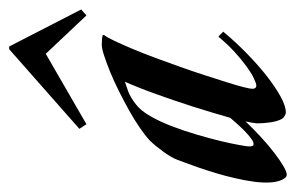

<svg xmlns="http://www.w3.org/2000/svg" viewBox="-180 -494 633 410"><g transform="rotate(-90 136.0 -289.5)"><path d="M272.9 -128.9Q251.5 -103 226.8 -78.9Q202.1 -54.7 178.5 -36.1Q154.8 -17.6 134.3 -6.3Q113.8 4.9 100.1 4.9Q97.2 4.9 92.8 2.2Q88.4 -0.5 86.9 -2.9Q81.5 -12.7 79.3 -27.6Q77.1 -42.5 77.1 -55.2Q77.1 -59.1 78.4 -66.2Q79.6 -73.2 81.1 -81.1Q64.9 -64 47.6 -48.1Q30.3 -32.2 14.4 -20Q-1.5 -7.8 -13.9 -0.5Q-26.4 6.8 -32.2 6.8Q-36.1 6.8 -38.8 3.9Q-41.5 1 -43.7 -3.9Q-45.9 -8.8 -47.1 -14.2Q-48.3 -19.5 -48.8 -24.9Q-50.3 -42 -47.6 -62.3Q-44.9 -82.5 -40 -103.5Q-35.2 -124.5 -29.1 -144.8Q-22.9 -165 -17.1 -181.9Q-11.2 -198.7 -6.8 -210.4Q-2.4 -222.2 -1 -226.1Q1 -231.9 5.6 -240Q10.3 -248 16.1 -256.1Q22 -264.2 28.1 -271.7Q34.2 -279.3 40 -285.2Q50.8 -295.4 67.9 -307.1Q85 -318.8 105.2 -330.1Q125.5 -341.3 147 -352.1Q168.5 -362.8 187.7 -370.6Q207 -378.4 222.2 -383.3Q237.3 -388.2 245.1 -388.2Q252 -388.2 257.1 -387.7Q262.2 -387.2 265.1 -386.2L266.1 -383.8Q260.7 -377 252.9 -360.4Q245.1 -343.8 235.8 -321.8Q226.6 -299.8 216.8 -273.4Q207 -247.1 197.5 -220.2Q188 -193.4 179.7 -167.7Q171.4 -142.1 164.8 -121.1Q158.2 -100.1 154.5 -85.7Q150.9 -71.3 150.9 -66.9Q150.9 -58.1 158.2 -58.1Q163.1 -58.6 173.8 -63.7Q184.6 -68.8 198.7 -79.1Q212.9 -89.4 229.2 -104.2Q245.6 -119.1 262.2 -139.2ZM33.2 -64Q37.1 -64 43.5 -68.4Q49.8 -72.8 57.1 -79.6Q64.5 -86.4 72.8 -95.5Q81.1 -104.5 88.9 -113.8Q93.8 -130.9 99.9 -151.4Q106 -171.9 112.8 -193.4Q119.6 -214.8 127 -236.3Q134.3 -257.8 141.4 -277.1Q148.4 -296.4 154.8 -312.3Q161.1 -328.1 166 -338.9Q158.2 -336.4 145.5 -331.8Q132.8 -327.1 117.2 -314.9Q104 -304.7 92.3 -284.2Q80.6 -263.7 70.8 -238Q61 -212.4 53 -185.1Q44.9 -157.7 39.3 -134.3Q33.7 -110.8 30.8 -94.2Q27.8 -77.6 27.8 -74.2Q27.8 -70.3 28.6 -67.1Q29.3 -64 33.2 -64ZM241.2 -585.9 320.3 -432.1 307.6 -420.9 225.6 -507.8 75.2 -420.9 65.4 -436 235.4 -585.9Z"/></g></svg>

Font: Romanesco
Style: Regular
Weight: 400
Designer: Astigmatic (AOETI)
Foundry: Astigmatic (AOETI)
Version: Version 1.000